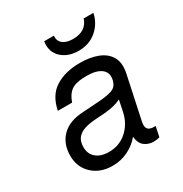

<svg xmlns="http://www.w3.org/2000/svg" viewBox="-173 -864 965 1013"><g transform="rotate(-30 309.0 -357.0)"><path d="M524 -51 511 11Q502 13 493 14.5Q484 16 475 16Q443 16 419.5 -2Q396 -20 392 -61Q361 -24 317.5 -3Q274 18 224 18Q149 18 102 -26Q55 -70 55 -139Q55 -213 100 -257.5Q145 -302 230 -306Q253 -308 277 -309Q301 -310 346 -314Q399 -319 420.5 -331Q442 -343 449 -374Q458 -417 428.5 -439.5Q399 -462 340 -462Q275 -462 246.5 -441.5Q218 -421 204 -378H117Q134 -464 194 -501.5Q254 -539 344 -539Q406 -539 452.5 -520.5Q499 -502 520 -464Q541 -426 528 -366L473 -108Q466 -77 478 -63Q490 -49 524 -51ZM412 -202 426 -269Q387 -249 325 -244L268 -240Q231 -238 201.5 -229Q172 -220 155 -200Q138 -180 138 -143Q138 -103 166 -79Q194 -55 243 -55Q308 -55 353.5 -96.5Q399 -138 412 -202ZM238 -732H297Q294 -701 315.5 -683.5Q337 -666 377 -666Q457 -666 479 -732H538Q526 -674 481.5 -635.5Q437 -597 372 -597Q308 -597 268.5 -633.5Q229 -670 238 -732Z"/></g></svg>

Font: Fragment Mono SC
Style: Italic
Weight: 400
Italic angle: -12°
Monospace: yes
Designer: Wei Huang based on Nimbus Sans by URW Studio, based on Helvetica by Max Miedinger.
Foundry: Wei Huang
Version: Version 1.012; ttfautohint (v1.8.4.7-5d5b)